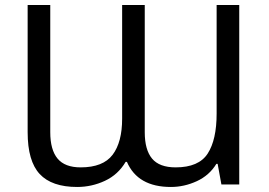

<svg xmlns="http://www.w3.org/2000/svg" viewBox="-20 -734 1070 764"><path d="M287 10Q186 10 138 -41.5Q90 -93 90 -208V-714H180V-208Q180 -138 209 -103Q238 -68 301 -68Q390 -68 428 -118Q466 -168 466 -262V-714H556V-208Q556 -138 585 -103Q614 -68 679 -68Q771 -68 806.5 -123Q842 -178 842 -282V-714H932V0H861L846 -82H841Q813 -36 763 -13Q713 10 660 10Q528 10 485 -90H480Q450 -39 397.5 -14.5Q345 10 287 10Z"/></svg>

Font: Noto Sans
Style: Regular
Weight: 400
Designer: Monotype Design Team
Foundry: Monotype Imaging Inc.
Version: Version 1.902